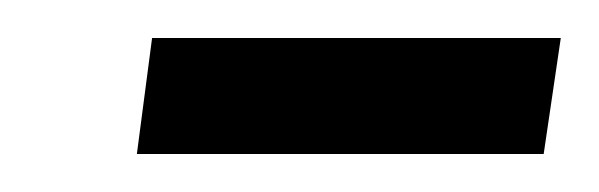

<svg xmlns="http://www.w3.org/2000/svg" viewBox="-20 -718 315 101"><path d="M275 -698 266 -637H52L60 -698Z"/></svg>

Font: Pathway Extreme Condensed Light
Style: Italic
Weight: 300
Width: 3
Italic angle: -8°
Version: Version 1.001;gftools[0.9.26]